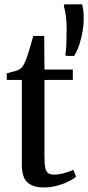

<svg xmlns="http://www.w3.org/2000/svg" viewBox="-20 -836 398 866"><path d="M176 9.5Q130 9.5 104.2 -12.8Q78.5 -35 78.5 -94V-475.5H10.5V-505Q18 -507.5 29 -510.2Q40 -513 50.5 -516.2Q61 -519.5 66.5 -522.5Q73.5 -526.5 78.5 -532.2Q83.5 -538 87.8 -545.8Q92 -553.5 95.5 -562.5Q100.5 -574 106.8 -593.8Q113 -613.5 119.2 -635.2Q125.5 -657 130 -674H179.5L180.5 -522.5H308.5V-475.5H180.5V-130.5Q180.5 -94.5 184.8 -77Q189 -59.5 198.8 -54Q208.5 -48.5 225 -48.5Q244.5 -48.5 270.5 -55.5Q296.5 -62.5 310.5 -70L323 -39Q309.5 -27.5 286.5 -16.2Q263.5 -5 235.2 2.2Q207 9.5 176 9.5ZM314.5 -583.5 277.5 -584 275 -589Q278.5 -611.5 279.5 -642.2Q280.5 -673 280.5 -706.5Q280.5 -737.5 277 -764.2Q273.5 -791 268 -807.5L270.5 -816.5H350.5Q354 -805.5 355.8 -788.2Q357.5 -771 357.5 -747.5Q357.5 -723.5 352.5 -694Q347.5 -664.5 338 -635.5Q328.5 -606.5 314.5 -583.5Z"/></svg>

Font: Merriweather 96pt
Style: Regular
Weight: 400
Version: Version 2.100